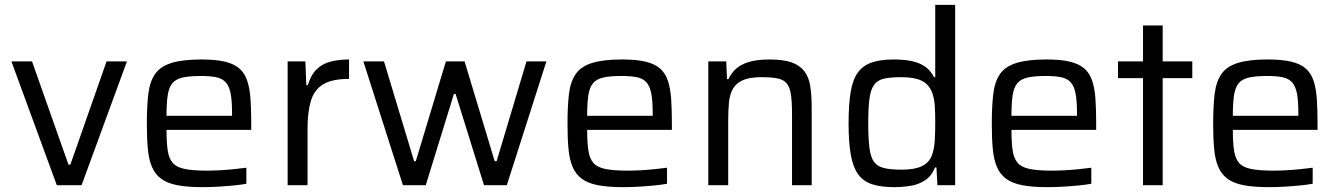

<svg xmlns="http://www.w3.org/2000/svg" viewBox="-20 -763 5512 791"><path d="M214 0 27 -510H112L262 -85H270L419 -510H503L316 0Z M814 8Q752 8 710.5 0Q669 -8 644 -26.5Q619 -45 606 -75.5Q593 -106 589 -150Q585 -194 585 -254Q585 -325 591 -375.5Q597 -426 618.5 -457.5Q640 -489 686 -503.5Q732 -518 810 -518Q869 -518 906.5 -509Q944 -500 966 -481Q988 -462 998.5 -430.5Q1009 -399 1012 -355.5Q1015 -312 1015 -255V-228H666Q666 -176 671 -143Q676 -110 691.5 -92Q707 -74 740.5 -67Q774 -60 832 -60Q856 -60 885 -61.5Q914 -63 943 -66Q972 -69 995 -72V-6Q974 -2 943.5 1Q913 4 879.5 6Q846 8 814 8ZM936 -269V-296Q936 -348 930 -378.5Q924 -409 909.5 -424.5Q895 -440 870 -445Q845 -450 808 -450Q760 -450 732 -443.5Q704 -437 690 -420Q676 -403 671 -371Q666 -339 666 -286H955Z M1165 0V-510H1238L1242 -412H1248Q1261 -455 1285 -478Q1309 -501 1343 -509.5Q1377 -518 1418 -518V-438Q1349 -438 1312 -416Q1275 -394 1261 -348Q1247 -302 1247 -232V0Z M1640 0 1477 -510H1562L1686 -99H1693L1817 -510H1894L2018 -99H2026L2149 -510H2231L2068 0H1974L1857 -376H1850L1734 0Z M2547 8Q2485 8 2443.5 0Q2402 -8 2377 -26.5Q2352 -45 2339 -75.5Q2326 -106 2322 -150Q2318 -194 2318 -254Q2318 -325 2324 -375.5Q2330 -426 2351.5 -457.5Q2373 -489 2419 -503.5Q2465 -518 2543 -518Q2602 -518 2639.5 -509Q2677 -500 2699 -481Q2721 -462 2731.5 -430.5Q2742 -399 2745 -355.5Q2748 -312 2748 -255V-228H2399Q2399 -176 2404 -143Q2409 -110 2424.5 -92Q2440 -74 2473.5 -67Q2507 -60 2565 -60Q2589 -60 2618 -61.5Q2647 -63 2676 -66Q2705 -69 2728 -72V-6Q2707 -2 2676.5 1Q2646 4 2612.5 6Q2579 8 2547 8ZM2669 -269V-296Q2669 -348 2663 -378.5Q2657 -409 2642.5 -424.5Q2628 -440 2603 -445Q2578 -450 2541 -450Q2493 -450 2465 -443.5Q2437 -437 2423 -420Q2409 -403 2404 -371Q2399 -339 2399 -286H2688Z M2898 0V-510H2972L2975 -437H2981Q2992 -461 3011.5 -479Q3031 -497 3064.5 -507.5Q3098 -518 3150 -518Q3207 -518 3241 -506Q3275 -494 3293.5 -470Q3312 -446 3318 -408.5Q3324 -371 3324 -319V0H3243V-291Q3243 -343 3238.5 -373.5Q3234 -404 3221 -419.5Q3208 -435 3183 -440Q3158 -445 3117 -445Q3068 -445 3040 -432.5Q3012 -420 2999 -396.5Q2986 -373 2983 -339.5Q2980 -306 2980 -263V0Z M3664 8Q3609 8 3572.5 -4Q3536 -16 3515 -45.5Q3494 -75 3485 -126Q3476 -177 3476 -254Q3476 -332 3484.5 -383.5Q3493 -435 3514 -464Q3535 -493 3571 -505.5Q3607 -518 3662 -518Q3703 -518 3735 -511.5Q3767 -505 3790.5 -489Q3814 -473 3828 -445H3833V-743H3915V0H3842L3838 -73H3832Q3818 -38 3791.5 -20.5Q3765 -3 3732 2.5Q3699 8 3664 8ZM3696 -64Q3747 -64 3777 -78Q3807 -92 3819 -122Q3829 -150 3831 -183Q3833 -216 3833 -261Q3833 -298 3831 -328.5Q3829 -359 3820 -382Q3807 -416 3777 -430.5Q3747 -445 3694 -445Q3649 -445 3622 -439Q3595 -433 3581 -413.5Q3567 -394 3562 -356.5Q3557 -319 3557 -255Q3557 -191 3562 -153Q3567 -115 3581 -96Q3595 -77 3622.5 -70.5Q3650 -64 3696 -64Z M4295 8Q4233 8 4191.5 0Q4150 -8 4125 -26.5Q4100 -45 4087 -75.5Q4074 -106 4070 -150Q4066 -194 4066 -254Q4066 -325 4072 -375.5Q4078 -426 4099.5 -457.5Q4121 -489 4167 -503.5Q4213 -518 4291 -518Q4350 -518 4387.5 -509Q4425 -500 4447 -481Q4469 -462 4479.5 -430.5Q4490 -399 4493 -355.5Q4496 -312 4496 -255V-228H4147Q4147 -176 4152 -143Q4157 -110 4172.5 -92Q4188 -74 4221.5 -67Q4255 -60 4313 -60Q4337 -60 4366 -61.5Q4395 -63 4424 -66Q4453 -69 4476 -72V-6Q4455 -2 4424.5 1Q4394 4 4360.5 6Q4327 8 4295 8ZM4417 -269V-296Q4417 -348 4411 -378.5Q4405 -409 4390.5 -424.5Q4376 -440 4351 -445Q4326 -450 4289 -450Q4241 -450 4213 -443.5Q4185 -437 4171 -420Q4157 -403 4152 -371Q4147 -339 4147 -286H4436Z M4689 0V-441H4586V-510H4689V-658H4770V-510H4892V-441H4770V0Z M5207 8Q5145 8 5103.5 0Q5062 -8 5037 -26.5Q5012 -45 4999 -75.5Q4986 -106 4982 -150Q4978 -194 4978 -254Q4978 -325 4984 -375.5Q4990 -426 5011.5 -457.5Q5033 -489 5079 -503.5Q5125 -518 5203 -518Q5262 -518 5299.5 -509Q5337 -500 5359 -481Q5381 -462 5391.5 -430.5Q5402 -399 5405 -355.5Q5408 -312 5408 -255V-228H5059Q5059 -176 5064 -143Q5069 -110 5084.5 -92Q5100 -74 5133.5 -67Q5167 -60 5225 -60Q5249 -60 5278 -61.5Q5307 -63 5336 -66Q5365 -69 5388 -72V-6Q5367 -2 5336.5 1Q5306 4 5272.5 6Q5239 8 5207 8ZM5329 -269V-296Q5329 -348 5323 -378.5Q5317 -409 5302.5 -424.5Q5288 -440 5263 -445Q5238 -450 5201 -450Q5153 -450 5125 -443.5Q5097 -437 5083 -420Q5069 -403 5064 -371Q5059 -339 5059 -286H5348Z"/></svg>

Font: Saira Thin
Style: Regular
Weight: 400
Version: Version 1.101